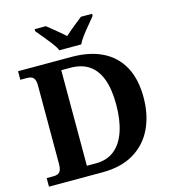

<svg xmlns="http://www.w3.org/2000/svg" viewBox="-132 -1039 1031 1147"><g transform="rotate(-15 383.5 -465.5)"><path d="M28 0V-53H70Q84.6 -53 96.3 -57.5Q108 -62 114.5 -76Q121 -90 121 -118V-600Q121 -626.9 113.8 -639.9Q106.7 -652.9 95.2 -657Q83.7 -661 70 -661H28V-714H358.3Q469.4 -714 548.2 -675.5Q627 -637 669.5 -560.5Q712 -484 712 -370Q712 -261 672 -177.5Q632 -94 553.5 -47Q475 0 357.6 0ZM335 -62Q404 -62 450 -99Q496 -136 519.5 -205.5Q543 -275 543 -370.5Q543 -466 519.5 -528.5Q496 -591 450 -622Q404 -653 336 -653H279V-62ZM299 -771Q289 -794 268.5 -820.5Q248 -847 226.5 -873Q205 -899 189 -918V-931H258Q272 -920 291.5 -904Q311 -888 331 -871.5Q351 -855 366 -841Q381 -855 401 -871.5Q421 -888 441 -904Q461 -920 475 -931H544V-918Q529 -899 507 -873Q485 -847 465 -820.5Q445 -794 434 -771Z"/></g></svg>

Font: Noto Serif Tamil
Style: Italic
Weight: 400
Italic angle: -12°
Designer: Indian Type Foundry, Tom Grace, and the Monotype Design Team
Foundry: Monotype Imaging Inc.
Version: Version 2.003